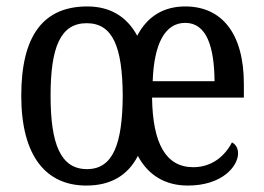

<svg xmlns="http://www.w3.org/2000/svg" viewBox="-20 -566 818 596"><path d="M248 10C322 10 376 -20 408 -82C440 -22 493 10 563 10C670 10 719 -50 719 -90C719 -108 710 -119 700 -124C679 -83 639 -47 580 -47C495 -47 454 -120 452 -263H737V-305C737 -463 668 -546 555 -546C488 -546 437 -515 406 -455C373 -516 320 -546 251 -546C115 -546 46 -456 46 -269C46 -81 123 10 248 10ZM646 -314H454C458 -430 492 -495 555 -495C621 -495 645 -422 646 -314ZM250 -41C168 -41 137 -119 137 -269C137 -418 167 -494 249 -494C330 -494 360 -421 361 -269C360 -119 331 -41 250 -41Z"/></svg>

Font: Noto Serif Lao Cond
Style: Regular
Weight: 400
Width: 3
Designer: Monotype Design Team
Foundry: Monotype Imaging Inc.
Version: Version 2.004